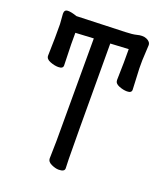

<svg xmlns="http://www.w3.org/2000/svg" viewBox="-135 -799 770 905"><g transform="rotate(20 250.0 -346.5)"><path d="M266.1 17.1Q250 17.1 229.5 7.6Q209 -2 209 -18.1L210.9 -106.9V-621.1L120.1 -616.2V-559.1L123 -453.1Q123 -437 99.1 -437Q80.1 -437 58.1 -445.6Q36.1 -454.1 36.1 -471.2L38.1 -560.1V-629.9L34.2 -681.2Q34.2 -701.2 51.5 -701.7Q68.8 -702.1 98.1 -691.9L340.8 -700.2Q376 -701.2 395 -706.1Q409.2 -710 421.1 -710Q433.1 -710 442.9 -706.1Q464.8 -696.8 464.8 -679.2L460.9 -601.1V-562L465.8 -456.1Q465.8 -439.9 442.9 -439.9Q423.8 -439.9 402.3 -448.5Q380.9 -457 380.9 -474.1L382.8 -562V-629.9L292 -625Q293 -74.2 294.4 -45.7Q295.9 -17.1 295.9 0Q295.9 17.1 266.1 17.1Z"/></g></svg>

Font: LXGW WenKai Mono GB Screen
Style: Regular
Weight: 400
Monospace: yes
Designer: LXGW / Fontworks Inc.
Foundry: LXGW / Fontworks Inc.
Version: Version 1.510;January 18,2025